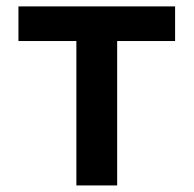

<svg xmlns="http://www.w3.org/2000/svg" viewBox="-20 -565 590 585"><path d="M513.5 -545.5V-440H337V0H212.7V-440H36.2V-545.5Z"/></svg>

Font: Inter P Semi Bold
Style: Regular
Weight: 600
Designer: Rasmus Andersson
Foundry: rsms
Version: Version 3.018;git-588b23468